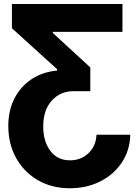

<svg xmlns="http://www.w3.org/2000/svg" viewBox="-20 -748 707 983"><path d="M647 -58.1Q645 21.5 604.2 83.3Q563.5 145 494.1 180.4Q424.8 215.8 336.9 215.8Q245.1 215.8 174.1 174.6Q103 133.3 62.7 61.3Q22.5 -10.7 22.5 -103.5Q22.5 -182.1 53.7 -243.4Q85 -304.7 141.1 -342.3Q197.3 -379.9 272.5 -386.7V-393.6L41 -603.5V-727.5H606.9V-585H250.5V-579.1L442.4 -402.8V-281.2H357.4Q289.6 -281.7 245.4 -233.2Q201.2 -184.6 201.2 -100.1Q201.2 -25.4 237.3 23.7Q273.4 72.8 338.9 72.8Q394.5 72.8 432.9 36.4Q471.2 0 474.1 -58.1Z"/></svg>

Font: Inter Display ExtraBold
Style: Regular
Weight: 800
Designer: Rasmus Andersson
Foundry: rsms
Version: Version 4.000;git-a52131595